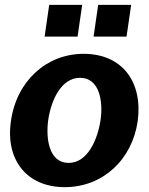

<svg xmlns="http://www.w3.org/2000/svg" viewBox="-20 -762 615 792"><path d="M247 10C405 10 525 -104 548 -262C570 -424 484 -540 325 -540C172 -540 48 -428 25 -262C2 -103 90 10 247 10ZM183 -742 164 -611H300L319 -742ZM385 -742 366 -611H502L521 -742ZM263 -90C183 -90 168 -188 179 -268C191 -348 232 -441 310 -441C389 -441 406 -348 395 -268C383 -187 342 -90 263 -90Z"/></svg>

Font: Cheyenne Sans
Style: Bold Italic
Weight: 700
Italic angle: -8.13011°
Designer: The Public Sans project authors (U.S. Web Design System), Libre Franklin designed by Pablo Impallari and Rodrigo Fuenzal
Foundry: The Cheyenne Sans Project Authors
Version: Version 2.007